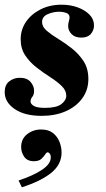

<svg xmlns="http://www.w3.org/2000/svg" viewBox="-20 -482 452 817"><path d="M157 11Q85 11 42.5 -18Q0 -47 0 -90Q0 -121 19.5 -136Q39 -151 64 -151Q95 -151 110 -133.5Q125 -116 125 -96Q125 -79 117.5 -70Q110 -61 110 -50Q110 -40 123.5 -31.5Q137 -23 172 -23Q220 -23 241 -39Q262 -55 262 -75Q262 -97 242.5 -116Q223 -135 194 -153.5Q165 -172 136 -194.5Q107 -217 87.5 -246Q68 -275 68 -315Q68 -356 90.5 -389Q113 -422 152.5 -442Q192 -462 242 -462Q280 -462 311 -450.5Q342 -439 361 -419.5Q380 -400 380 -374Q380 -353 366.5 -337.5Q353 -322 326 -322Q299 -322 284.5 -337Q270 -352 270 -371Q270 -382 273 -391.5Q276 -401 276 -408Q276 -422 262 -427Q248 -432 231 -432Q206 -432 182.5 -421.5Q159 -411 159 -388Q159 -368 179 -351Q199 -334 228.5 -316Q258 -298 287 -275Q316 -252 336 -221Q356 -190 356 -146Q356 -99 330 -63.5Q304 -28 259.5 -8.5Q215 11 157 11ZM73 315 59 286Q120 266 158 241Q196 216 196 188Q196 177 191.5 171.5Q187 166 183 166Q178 166 172 175.5Q166 185 155.5 194.5Q145 204 124 204Q96 204 83 185Q70 166 70 144Q70 109 95.5 89Q121 69 155 69Q187 69 206 84.5Q225 100 233.5 122.5Q242 145 242 167Q242 218 198 253.5Q154 289 73 315Z"/></svg>

Font: Libre Bodoni
Style: Italic
Weight: 400
Italic angle: -13°
Designer: Pablo Impallari, Rodrigo Fuenzalida
Foundry: Impallari Type
Version: Version 2.005;gftools[0.9.23]